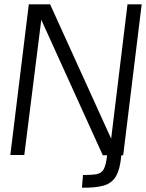

<svg xmlns="http://www.w3.org/2000/svg" viewBox="-20 -722 679 893"><path d="M361 151 366 92Q407 92 429.5 88Q452 84 462.5 65Q473 46 478 1V0H458L172 -630L93 -1H28L114 -702H213L497 -77L573 -702H639L553 0H545L544 4Q538 67 518.5 99Q499 131 461 141.5Q423 152 361 151Z"/></svg>

Font: Kulim Park Light
Style: Italic
Weight: 300
Italic angle: -8°
Designer: Noponies / Dale Sattler
Foundry: Noponies
Version: Version 1.000; ttfautohint (v1.8.3)